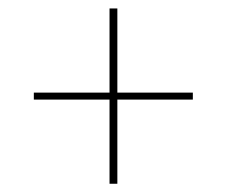

<svg xmlns="http://www.w3.org/2000/svg" viewBox="-20 -540 536 454"><path d="M257.5 -105.5H239V-520H257.5ZM60 -304.5V-321H436V-304.5Z"/></svg>

Font: Anek Odia Medium Thin
Style: Regular
Weight: 250
Version: Version 1.003